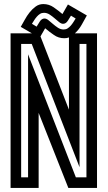

<svg xmlns="http://www.w3.org/2000/svg" viewBox="-20 -924 530 944"><path d="M84 -708V-52H118V-657L353 -52H405V-708H371V-102L136 -708ZM199 -833Q208 -833 218.5 -824.5Q229 -816 240.5 -806Q252 -796 265 -787.5Q278 -779 293 -779Q304 -779 312.5 -784.5Q321 -790 328 -798Q335 -806 341 -815.5Q347 -825 352 -833L329 -847Q323 -837 313.5 -822Q304 -807 290 -807Q281 -807 270.5 -815.5Q260 -824 248.5 -834Q237 -844 224 -852.5Q211 -861 196 -861Q185 -861 176.5 -855.5Q168 -850 161 -842Q154 -834 148 -824.5Q142 -815 137 -807L160 -793Q166 -803 175.5 -818Q185 -833 199 -833ZM316 0 170 -369V0H32V-760H137L82 -792Q91 -807 101.5 -826.5Q112 -846 125.5 -863Q139 -880 155.5 -892Q172 -904 193 -904Q221 -904 244 -888Q267 -872 287 -855L314 -902L407 -848Q396 -828 382 -803Q368 -778 348 -760H457V0ZM179 -745 319 -385V-740Q310 -736 296 -736Q268 -736 245 -752Q222 -768 202 -785Z"/></svg>

Font: Aurach Bi
Style: Regular
Weight: 400
Designer: Peter Wiegel
Foundry: Peter Wiegel
Version: Version 1.002